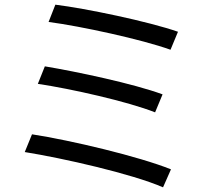

<svg xmlns="http://www.w3.org/2000/svg" viewBox="-20 -777 865 822"><path d="M86 -126C248 -100 545 -33 678 25L712 -52C575 -107 285 -176 117 -202ZM142 -418C284 -397 528 -342 644 -296L676 -373C551 -419 309 -470 172 -493ZM188 -683C326 -665 588 -608 710 -564L742 -641C616 -685 347 -741 217 -757Z"/></svg>

Font: GenEiGothic-pro-Regular
Style: Regular
Weight: 400
Designer: Ryoko NISHIZUKA (kana & ideographs); Paul D. Hunt (Latin, Greek & Cyrillic); Wenlong ZHANG (bopomofo); Sandoll Communica
Foundry: Adobe Systems Incorporated; o_tamon
Version: Version 1.000.140830